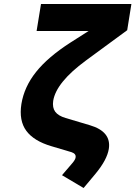

<svg xmlns="http://www.w3.org/2000/svg" viewBox="-20 -750 677 960"><path d="M398 190 290 126 344 63Q357 47 358 37Q361 19 338 11L237 -19Q149 -45 111.5 -96Q74 -147 87 -230Q101 -316 160.5 -390.5Q220 -465 332 -537L423 -595H163L185 -730H637L616 -599L409 -447Q261 -338 246 -246Q241 -212 256 -191.5Q271 -171 308 -160L429 -124Q538 -92 524 -5Q515 49 459 117Z"/></svg>

Font: JetBrains Mono NL ExtraBold
Style: Italic
Weight: 800
Italic angle: -9°
Monospace: yes
Designer: Philipp Nurullin, Konstantin Bulenkov
Foundry: JetBrains
Version: Version 2.305; ttfautohint (v1.8.4.7-5d5b)